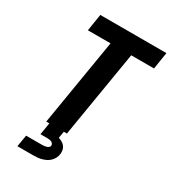

<svg xmlns="http://www.w3.org/2000/svg" viewBox="-226 -848 1052 1182"><g transform="rotate(30 300.0 -257.5)"><path d="M170 0 272 -615H111L130 -735H600L581 -615H419L317 0ZM92 220 106 137H221Q228 137 235 136Q242 135 249.5 133Q257 131 263 126.5Q269 122 271 115Q272 107 268 100.5Q264 94 258 91Q252 88 244.5 86.5Q237 85 230 85H178L192 0H295L287 48Q301 52 313 59Q325 66 333.5 77Q342 88 344.5 102.5Q347 117 345 131Q343 146 336 159.5Q329 173 318 184Q307 195 293 202Q279 209 264.5 213Q250 217 236 218.5Q222 220 207 220Z"/></g></svg>

Font: Iosevka SS04 Hv Ex Obl
Style: Regular
Weight: 900
Width: 7
Italic angle: -9°
Monospace: yes
Designer: Belleve Invis
Foundry: Belleve Invis
Version: Version 19.0.0; ttfautohint (v1.8.4)